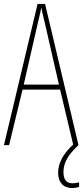

<svg xmlns="http://www.w3.org/2000/svg" viewBox="-20 -734 420 971"><path d="M301 136C301 88 325 48 377 0L208 -714H170L0 0H26L94 -281H284L350 -3C303 40 274 88 274 140C274 189 301 217 345 217C359 217 372 214 380 211V188C374 190 358 193 346 193C316 193 301 174 301 136ZM208 -612 278 -306H100L170 -612C178 -646 183 -666 189 -695C195 -666 200 -645 208 -612Z"/></svg>

Font: Noto Sans Armenian ExtraCondensed Thin
Style: Regular
Weight: 100
Width: 2
Designer: Monotype Design Team
Foundry: Monotype Imaging Inc.
Version: Version 2.008